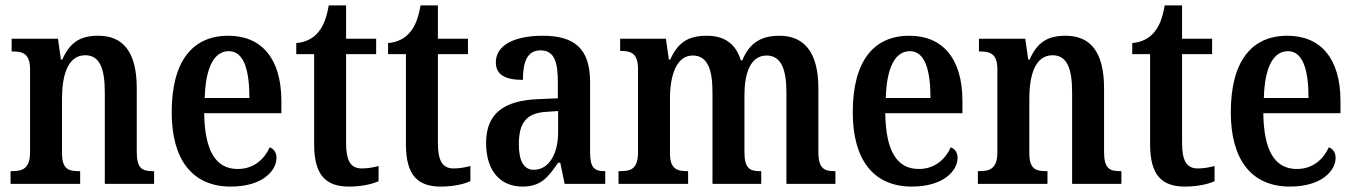

<svg xmlns="http://www.w3.org/2000/svg" viewBox="-20 -679 5008 709"><path d="M19 0H276V-47H271C233 -47 209 -55 209 -113V-315C209 -398 229 -475 295 -475C349 -475 367 -424 367 -338V0H549V-47H545C506 -47 485 -56 485 -118V-353C485 -488 434 -547 343 -547C279 -547 239 -525 210 -459H205L194 -536H23V-489H27C65 -489 91 -480 91 -423V-117C91 -56 63 -47 24 -47H19Z M832 10C950 10 1001 -49 1001 -96C1001 -117 990 -130 976 -135C956 -91 917 -55 858 -55C779 -55 736 -118 734 -261H1019V-306C1019 -464 945 -547 823 -547C690 -547 614 -452 614 -264C614 -90 690 10 832 10ZM901 -317H736C739 -429 770 -490 825 -490C880 -490 901 -422 901 -317Z M1269 10C1320 10 1359 -1 1378 -10V-66C1359 -61 1339 -57 1316 -57C1275 -57 1258 -85 1258 -151V-479H1369V-536H1258V-659H1194C1185 -609 1173 -581 1155 -560C1138 -539 1111 -523 1074 -520V-479H1140V-146C1140 -30 1185 10 1269 10Z M1608 10C1659 10 1698 -1 1717 -10V-66C1698 -61 1678 -57 1655 -57C1614 -57 1597 -85 1597 -151V-479H1708V-536H1597V-659H1533C1524 -609 1512 -581 1494 -560C1477 -539 1450 -523 1413 -520V-479H1479V-146C1479 -30 1524 10 1608 10Z M1909 10C1977 10 2003 -23 2041 -78H2049L2065 0H2215V-47H2212C2172 -47 2159 -63 2159 -118V-376C2159 -501 2100 -547 1984 -547C1885 -547 1811 -515 1811 -449C1811 -404 1844 -384 1911 -384C1911 -449 1926 -493 1976 -493C2029 -493 2040 -447 2040 -373V-316L1969 -313C1839 -308 1775 -259 1775 -151C1775 -41 1834 10 1909 10ZM1951 -52C1913 -52 1896 -87 1896 -146C1896 -222 1921 -262 1998 -266L2041 -269V-191C2041 -109 2006 -52 1951 -52Z M2264 0H2521V-47H2518C2480 -47 2454 -55 2454 -113V-315C2454 -399 2477 -474 2538 -474C2592 -474 2611 -424 2611 -338V0H2791V-47H2788C2749 -47 2729 -56 2729 -118V-328C2729 -406 2750 -474 2811 -474C2864 -474 2884 -424 2884 -338V0H3065V-47H3062C3024 -47 3002 -56 3002 -118V-353C3002 -488 2948 -547 2858 -547C2796 -547 2749 -525 2721 -456H2716C2695 -523 2649 -547 2590 -547C2525 -547 2484 -525 2455 -459H2450L2439 -536H2270V-491H2272C2311 -491 2336 -482 2336 -423V-117C2336 -56 2310 -47 2272 -47H2264Z M3347 10C3465 10 3516 -49 3516 -96C3516 -117 3505 -130 3491 -135C3471 -91 3432 -55 3373 -55C3294 -55 3251 -118 3249 -261H3534V-306C3534 -464 3460 -547 3338 -547C3205 -547 3129 -452 3129 -264C3129 -90 3205 10 3347 10ZM3416 -317H3251C3254 -429 3285 -490 3340 -490C3395 -490 3416 -422 3416 -317Z M3591 0H3848V-47H3843C3805 -47 3781 -55 3781 -113V-315C3781 -398 3801 -475 3867 -475C3921 -475 3939 -424 3939 -338V0H4121V-47H4117C4078 -47 4057 -56 4057 -118V-353C4057 -488 4006 -547 3915 -547C3851 -547 3811 -525 3782 -459H3777L3766 -536H3595V-489H3599C3637 -489 3663 -480 3663 -423V-117C3663 -56 3635 -47 3596 -47H3591Z M4356 10C4407 10 4446 -1 4465 -10V-66C4446 -61 4426 -57 4403 -57C4362 -57 4345 -85 4345 -151V-479H4456V-536H4345V-659H4281C4272 -609 4260 -581 4242 -560C4225 -539 4198 -523 4161 -520V-479H4227V-146C4227 -30 4272 10 4356 10Z M4743 10C4861 10 4912 -49 4912 -96C4912 -117 4901 -130 4887 -135C4867 -91 4828 -55 4769 -55C4690 -55 4647 -118 4645 -261H4930V-306C4930 -464 4856 -547 4734 -547C4601 -547 4525 -452 4525 -264C4525 -90 4601 10 4743 10ZM4812 -317H4647C4650 -429 4681 -490 4736 -490C4791 -490 4812 -422 4812 -317Z"/></svg>

Font: Noto Serif Tamil Condensed SemiBold
Style: Italic
Weight: 600
Width: 3
Italic angle: -12°
Designer: Indian Type Foundry, Tom Grace, and the Monotype Design Team
Foundry: Monotype Imaging Inc.
Version: Version 2.003